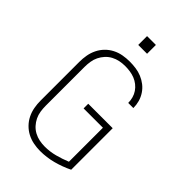

<svg xmlns="http://www.w3.org/2000/svg" viewBox="-269 -1026 1138 1138"><g transform="rotate(45 300.0 -457.0)"><path d="M296 8Q268 8 240 2.5Q212 -3 187 -16Q162 -29 142 -49.5Q122 -70 109.5 -95.5Q97 -121 92 -149Q87 -177 87 -205V-530Q87 -559 92 -587Q97 -615 109.5 -640.5Q122 -666 142 -686.5Q162 -707 187.5 -720Q213 -733 241 -738Q269 -743 297 -743Q323 -743 349 -739.5Q375 -736 399 -726Q423 -716 443.5 -700Q464 -684 478.5 -662Q493 -640 500 -615Q507 -590 507 -564Q507 -563 507 -563Q507 -563 507 -563H464Q464 -563 464 -563Q464 -563 464 -564Q464 -584 458.5 -604Q453 -624 441.5 -641Q430 -658 413.5 -671Q397 -684 378 -691.5Q359 -699 338.5 -702Q318 -705 297 -705Q274 -705 251.5 -700.5Q229 -696 208.5 -685Q188 -674 172.5 -657Q157 -640 147 -619.5Q137 -599 133.5 -576Q130 -553 130 -530V-205Q130 -182 133.5 -159Q137 -136 147 -115.5Q157 -95 172.5 -78Q188 -61 208.5 -50Q229 -39 251.5 -34.5Q274 -30 297 -30Q340 -30 381.5 -41Q423 -52 462 -68V-353H300V-392H505V-44Q456 -20 403 -6Q350 8 296 8ZM263 -848V-922H337V-848Z"/></g></svg>

Font: Iosevka SS04 XLt Ex
Style: Regular
Weight: 200
Width: 7
Monospace: yes
Designer: Belleve Invis
Foundry: Belleve Invis
Version: Version 19.0.0; ttfautohint (v1.8.4)